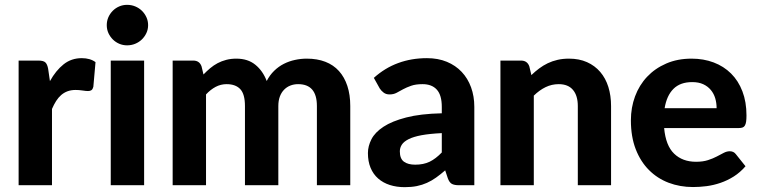

<svg xmlns="http://www.w3.org/2000/svg" viewBox="-20 -766 3136 794"><path d="M186.5 -430.5Q211 -474.5 243 -500Q275 -525.5 318 -525.5Q353 -525.5 375 -509L366 -407Q363.5 -397 358.2 -393.2Q353 -389.5 344 -389.5Q336 -389.5 321 -391.8Q306 -394 293 -394Q274 -394 259.2 -388.5Q244.5 -383 233 -373Q221.5 -363 212.2 -348.5Q203 -334 195 -315.5V0H57V-515.5H138.5Q159.5 -515.5 167.5 -508Q175.5 -500.5 179 -482Z M505.5 -578.5Q488.5 -578.5 473.2 -585Q458 -591.5 446.5 -603Q435 -614.5 428.2 -629.5Q421.5 -644.5 421.5 -662Q421.5 -679.5 428.2 -694.8Q435 -710 446.5 -721.5Q458 -733 473.2 -739.5Q488.5 -746 505.5 -746Q523.5 -746 539.2 -739.5Q555 -733 566.8 -721.5Q578.5 -710 585.5 -694.8Q592.5 -679.5 592.5 -662Q592.5 -644.5 585.5 -629.5Q578.5 -614.5 566.8 -603Q555 -591.5 539.2 -585Q523.5 -578.5 505.5 -578.5ZM576 -515.5V0H438V-515.5Z M694 0V-515.5H779Q805 -515.5 813.5 -491.5L821.5 -458Q835 -472 849.2 -484Q863.5 -496 880 -504.8Q896.5 -513.5 915.8 -518.5Q935 -523.5 957.5 -523.5Q1005 -523.5 1036 -498.2Q1067 -473 1083 -431Q1095.5 -455.5 1113.8 -473.2Q1132 -491 1153.8 -502Q1175.5 -513 1199.8 -518.2Q1224 -523.5 1248.5 -523.5Q1292 -523.5 1325.5 -510.5Q1359 -497.5 1381.8 -472.2Q1404.5 -447 1416.5 -410.5Q1428.5 -374 1428.5 -327.5V0H1290.5V-327.5Q1290.5 -418 1213 -418Q1195.5 -418 1180.8 -412.2Q1166 -406.5 1154.8 -395Q1143.5 -383.5 1137.2 -366.5Q1131 -349.5 1131 -327.5V0H993V-327.5Q993 -376.5 973.8 -397.2Q954.5 -418 917 -418Q893 -418 871.8 -406.8Q850.5 -395.5 832 -375.5V0Z M1526 -444Q1571.5 -485 1626.5 -505.2Q1681.5 -525.5 1745.5 -525.5Q1791.5 -525.5 1827.8 -510.5Q1864 -495.5 1889.2 -468.8Q1914.5 -442 1928 -405Q1941.5 -368 1941.5 -324V0H1878.5Q1859 0 1848.8 -5.5Q1838.5 -11 1832 -28.5L1821 -61.5Q1801.5 -44.5 1783.2 -31.5Q1765 -18.5 1745.5 -9.8Q1726 -1 1703.8 3.5Q1681.5 8 1654 8Q1620 8 1592 -1Q1564 -10 1543.8 -27.8Q1523.5 -45.5 1512.5 -72Q1501.5 -98.5 1501.5 -133Q1501.5 -161.5 1516 -190Q1530.5 -218.5 1565.8 -241.8Q1601 -265 1659.8 -280.2Q1718.5 -295.5 1807 -297.5V-324Q1807 -372.5 1786.5 -395.2Q1766 -418 1727.5 -418Q1699 -418 1680 -411.2Q1661 -404.5 1646.8 -396.8Q1632.5 -389 1620 -382.2Q1607.5 -375.5 1591 -375.5Q1576.5 -375.5 1566.8 -382.8Q1557 -390 1550.5 -400ZM1807 -215.5Q1756.5 -213 1723 -206.8Q1689.5 -200.5 1669.8 -190.5Q1650 -180.5 1641.8 -167.8Q1633.5 -155 1633.5 -140Q1633.5 -110 1650.2 -97.5Q1667 -85 1697 -85Q1731.5 -85 1756.8 -97.2Q1782 -109.5 1807 -135.5Z M2177.5 -455.5Q2193 -470.5 2209.8 -483Q2226.5 -495.5 2245.2 -504.5Q2264 -513.5 2285.8 -518.5Q2307.5 -523.5 2333 -523.5Q2375 -523.5 2407.5 -509Q2440 -494.5 2462.2 -468.5Q2484.5 -442.5 2495.8 -406.5Q2507 -370.5 2507 -327.5V0H2369.5V-327.5Q2369.5 -370.5 2349.5 -394.2Q2329.5 -418 2290.5 -418Q2261.5 -418 2236 -405.5Q2210.5 -393 2187.5 -370.5V0H2049.5V-515.5H2134.5Q2160.5 -515.5 2169 -491.5Z M2726.5 -236.5Q2733 -164 2767.8 -130.5Q2802.5 -97 2858.5 -97Q2887 -97 2907.8 -103.8Q2928.5 -110.5 2944.2 -118.8Q2960 -127 2972.8 -133.8Q2985.5 -140.5 2998 -140.5Q3014 -140.5 3023 -128.5L3063 -78.5Q3041 -53 3014.5 -36.2Q2988 -19.5 2959.5 -9.8Q2931 0 2902 3.8Q2873 7.5 2846 7.5Q2792 7.5 2745.2 -10.2Q2698.5 -28 2663.8 -62.8Q2629 -97.5 2609 -149Q2589 -200.5 2589 -268.5Q2589 -321 2606.2 -367.5Q2623.5 -414 2656 -448.5Q2688.5 -483 2735 -503.2Q2781.5 -523.5 2840 -523.5Q2889.5 -523.5 2931.2 -507.8Q2973 -492 3003.2 -462Q3033.5 -432 3050.2 -388.2Q3067 -344.5 3067 -288.5Q3067 -273 3065.5 -263Q3064 -253 3060.5 -247Q3057 -241 3051 -238.8Q3045 -236.5 3035.5 -236.5ZM2943.5 -318.5Q2943.5 -340 2937.8 -359.5Q2932 -379 2919.5 -394Q2907 -409 2888 -417.8Q2869 -426.5 2842.5 -426.5Q2793 -426.5 2765 -398.5Q2737 -370.5 2728.5 -318.5Z"/></svg>

Font: Lato
Style: Regular
Weight: 800
Designer: Lukasz Dziedzic with Adam Twardoch and Botio Nikoltchev
Foundry: tyPoland Lukasz Dziedzic
Version: Version 2.015; 2015-08-06; http://www.latofonts.com/; ttfaut